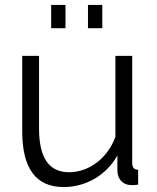

<svg xmlns="http://www.w3.org/2000/svg" viewBox="-20 -747 634 777"><path d="M245 -633V-727H187V-633ZM394 -633V-727H336V-633ZM238 10C326 10 410 -37 455 -118V-58C455 -22 477 1 509 2C513 2 523 3 539 0V-60C523 -60 515 -69 515 -88V-521H447V-193C415 -106 340 -50 259 -50C178 -50 138 -109 138 -227V-521H70V-215C70 -66 125 10 238 10Z"/></svg>

Font: Raleway Reg
Style: Regular
Weight: 400
Designer: Matt McInerney, Pablo Impallari, Rodrigo Fuenzalida
Foundry: Matt McInerney, Pablo Impallari, Rodrigo Fuenzalida
Version: Version 3.00 July 28, 2015